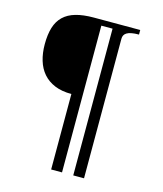

<svg xmlns="http://www.w3.org/2000/svg" viewBox="-120 -766 839 991"><g transform="rotate(15 300.0 -271.0)"><path d="M247.6 -267.1Q195.8 -267.1 158.2 -282.7Q120.6 -298.3 96.2 -326.4Q71.8 -354.5 60.1 -393.6Q48.3 -432.6 48.3 -480Q48.3 -532.2 59.8 -569.6Q71.3 -606.9 96.4 -631.1Q121.6 -655.3 161.4 -666.7Q201.2 -678.2 257.3 -678.2H505.4V-653.8Q481.4 -653.8 465.6 -650.6Q449.7 -647.5 440.4 -641.6Q431.2 -635.7 427.2 -627.7Q423.3 -619.6 423.3 -609.9V136.2H365.7V-647.9H305.7V136.2H247.6Z"/></g></svg>

Font: XB Zar
Style: Italic
Weight: 400
Italic angle: -12°
Designer: Behnam
Foundry: Irmug
Version: Version 8.005 2009